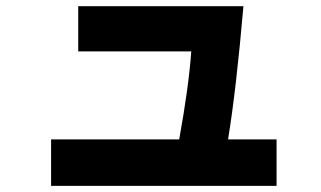

<svg xmlns="http://www.w3.org/2000/svg" viewBox="-20 -566 1040 622"><path d="M145.5 36.1V-114.3H560.5Q591.8 -287.1 599.6 -399.4H233.4V-545.9H768.6Q745.1 -274.4 718.8 -114.3H876V36.1Z"/></svg>

Font: GenEi M Gothic v2 Heavy
Style: Regular
Weight: 800
Version: Version 2.0